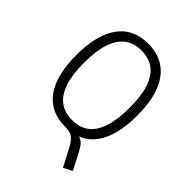

<svg xmlns="http://www.w3.org/2000/svg" viewBox="-250 -848 1177 1177"><g transform="rotate(45 338.5 -259.0)"><path d="M506 195 441 71Q425 42 404 25Q383 8 347 8L395 -15Q423 -15 442 -9.5Q461 -4 475.5 11Q490 26 505 54L563 166ZM339 8Q274 8 225 -15Q176 -38 142.5 -83.5Q109 -129 92 -196.5Q75 -264 75 -351Q75 -439 92 -506.5Q109 -574 142.5 -620.5Q176 -667 225 -690Q274 -713 339 -713Q403 -713 452 -689.5Q501 -666 534.5 -620.5Q568 -575 585 -508Q602 -441 602 -352Q602 -265 585 -197.5Q568 -130 534.5 -84Q501 -38 452 -15Q403 8 339 8ZM339 -51Q404 -51 447 -83.5Q490 -116 512.5 -183Q535 -250 535 -353Q535 -456 513 -522.5Q491 -589 447 -621.5Q403 -654 339 -654Q274 -654 230.5 -621.5Q187 -589 164.5 -522.5Q142 -456 142 -352Q142 -250 164.5 -183Q187 -116 230.5 -83.5Q274 -51 339 -51Z"/></g></svg>

Font: Nunito Sans 7pt Condensed Light
Style: Regular
Weight: 300
Width: 3
Designer: Vernon Adams
Foundry: Vernon Adams
Version: Version 3.101;gftools[0.9.27]